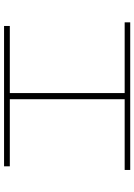

<svg xmlns="http://www.w3.org/2000/svg" viewBox="127 -844 683 978"><g transform="rotate(-90 469.0 -354.5)"><path d="M92.8 -61.5H453.1V-646.5H111.3V-675.8H826.2V-646.5H484.4V-61.5H844.7V-33.2H92.8Z"/></g></svg>

Font: Pretendard Thin
Style: Regular
Weight: 100
Designer: Base glyphs from Inter by Rasmus Andersson; Hangeul glyphs from Noto Sans CJK(Source Han Sans) by Jang Soo-young and Kan
Foundry: Kil Hyung-jin
Version: Version 1.309